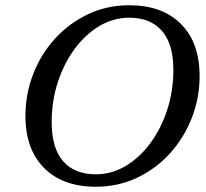

<svg xmlns="http://www.w3.org/2000/svg" viewBox="-20 -701 785 732"><path d="M741 -411Q741 -327 711 -250.8Q681 -174.5 627.5 -115.8Q574 -57 501.8 -23Q429.5 11 345 11Q220 11 148.5 -60.2Q77 -131.5 77 -259Q77 -343 106.8 -419.2Q136.5 -495.5 190.2 -554.2Q244 -613 316.2 -647Q388.5 -681 473 -681Q598 -681 669.5 -610Q741 -539 741 -411ZM177 -235.5Q177 -136.5 220.5 -86.5Q264 -36.5 345.5 -36.5Q406 -36.5 459.5 -68.5Q513 -100.5 553.8 -156Q594.5 -211.5 617.8 -283.2Q641 -355 641 -434.5Q641 -533.5 597.2 -583.5Q553.5 -633.5 472 -633.5Q412 -633.5 358.5 -601.5Q305 -569.5 264.2 -514Q223.5 -458.5 200.2 -387Q177 -315.5 177 -235.5Z"/></svg>

Font: Newsreader Text Medium
Style: Italic
Weight: 500
Italic angle: -17°
Designer: Hugues Gentile
Foundry: Production Type
Version: Version 1.001